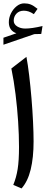

<svg xmlns="http://www.w3.org/2000/svg" viewBox="-37 -1084 284 1113"><path d="M116.2 -754.4Q124.5 -710.4 132.1 -647.2Q139.6 -584 145.5 -514.2Q151.4 -444.3 154.5 -378.7Q157.7 -313 157.7 -264.6Q157.7 -170.4 140.9 -101.3Q124 -32.2 87.9 8.3L40 -12.2Q57.6 -54.7 65.4 -104Q73.2 -153.3 73.2 -231.4Q73.2 -300.8 68.1 -379.4Q63 -458 53.2 -537.1Q43.5 -616.2 28.8 -687ZM42.5 -964.4Q42.5 -943.4 62.5 -930.9Q82.5 -918.5 109.4 -918.5Q147.9 -918.5 209.5 -933.1L202.1 -887.2L162.1 -886.2L-17.1 -824.7V-865.2L58.1 -891.1Q14.2 -906.7 14.2 -955.1Q14.2 -981.4 26.6 -1006.6Q39.1 -1031.7 59.6 -1048.1Q80.1 -1064.5 103 -1064.5Q123.5 -1064.5 140.1 -1058.3Q156.7 -1052.2 180.7 -1032.7L159.2 -1002Q142.6 -1013.2 128.7 -1017.6Q114.7 -1022 101.6 -1022Q74.2 -1022 58.3 -1004.9Q42.5 -987.8 42.5 -964.4Z"/></svg>

Font: Pinar-DS1-FD Medium
Style: Regular
Weight: 500
Designer: Amin Abedi
Version: Version 3.000